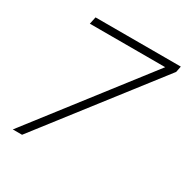

<svg xmlns="http://www.w3.org/2000/svg" viewBox="-161 -835 942 971"><g transform="rotate(30 310.0 -350.0)"><path d="M43 0 553 -658H113L122 -700H620L613 -665L97 0Z"/></g></svg>

Font: Red Hat Display VF
Style: Italic
Weight: 300
Italic angle: -12°
Designer: Pentagram, MCKL
Foundry: Pentagram, MCKL
Version: Version 1.023